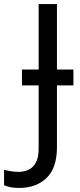

<svg xmlns="http://www.w3.org/2000/svg" viewBox="-98 -734 391 944"><path d="M-4 190Q-28 190 -46 186.5Q-64 183 -78 177V101Q-62 105 -44 108Q-26 111 -6 111Q19 111 41.5 101Q64 91 78 66Q92 41 92 -4V-314H10V-392H92V-714H182V-392H263V-314H182V-11Q182 92 131 141Q80 190 -4 190Z"/></svg>

Font: Noto IKEA Simplified Chinese
Style: Regular
Weight: 400
Designer: Monotype Design Team
Foundry: Monotype Imaging Inc.
Version: Version 1.100